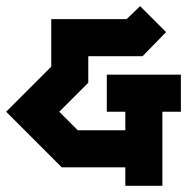

<svg xmlns="http://www.w3.org/2000/svg" viewBox="-46 -542 606 622"><path d="M408 -522 492 -438 416 -360H240V-274L146 -180L206 -120H360V-180H300V-300H540V-180H480V60H360V0H154L-26 -180L120 -326V-480H364Z"/></svg>

Font: SOV_raksil
Style: Book
Weight: 400
Version: Version 1.00